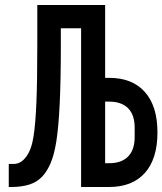

<svg xmlns="http://www.w3.org/2000/svg" viewBox="-20 -747 649 767"><path d="M223 -634V-559Q223 -296 205 -182Q196.5 -129 182.5 -96Q168.5 -63 149 -42Q127.5 -19 96.2 -9.5Q65 0 26 0H15V-92H34Q63.5 -92 84.8 -121Q106 -150 114 -202Q122 -253.5 125.5 -339.2Q129 -425 129 -566V-727H400V-436H416Q508.5 -436 558.8 -379.5Q609 -323 609 -218Q609 -112.5 558.8 -56.2Q508.5 0 416 0H304V-634ZM518 -200V-237Q518 -288 491.8 -314.5Q465.5 -341 416 -341H400V-95H416Q465.5 -95 491.8 -121.8Q518 -148.5 518 -200Z"/></svg>

Font: JuliaMono
Style: Bold
Weight: 700
Monospace: yes
Designer: cormullion
Foundry: corm
Version: Version 0.055; ttfautohint (v1.8.4)